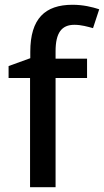

<svg xmlns="http://www.w3.org/2000/svg" viewBox="-20 -785 436 805"><path d="M345 -458V-539H213V-570C213 -647 238 -681 292 -681C321 -681 348 -673 370 -667L396 -746C366 -756 328 -765 284 -765C169 -765 107 -707 107 -568V-541L16 -508V-458H106V0H213V-458Z"/></svg>

Font: Noto Sans Cherokee Medium
Style: Regular
Weight: 500
Designer: Monotype Design Team
Foundry: Monotype Imaging Inc.
Version: Version 2.001